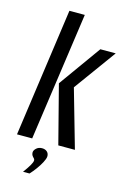

<svg xmlns="http://www.w3.org/2000/svg" viewBox="-122 -693 612 916"><g transform="rotate(15 184.5 -234.5)"><path d="M14 0 103 -634H179L89 0ZM218 0 144 -287 293 -495H369L218 -287L300 0ZM88 165Q105 142 115 125Q125 108 125 99Q125 93 120.5 89Q116 85 112 79Q108 73 108 63Q109 52 120 42.5Q131 33 147 33Q163 33 172.5 42Q182 51 181 66Q180 77 170.5 95Q161 113 147.5 131.5Q134 150 120 165Z"/></g></svg>

Font: Alumni Sans Medium
Style: Italic
Weight: 500
Italic angle: -8°
Designer: Robert E. Leuschke
Foundry: Robert E. Leuschke
Version: Version 1.016